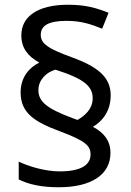

<svg xmlns="http://www.w3.org/2000/svg" viewBox="-20 -785 553 810"><path d="M67 -395C67 -307 128 -270 233 -231C342 -190 362 -170 362 -133C362 -95 331 -62 232 -62C169 -62 102 -83 59 -103V-28C101 -7 154 5 228 5C365 5 446 -48 446 -140C446 -191 419 -225 372 -250C411 -273 447 -315 447 -383C447 -463 387 -505 284 -543C182 -580 152 -601 152 -638C152 -675 181 -697 261 -697C325 -697 365 -682 411 -664L438 -731C388 -751 342 -765 267 -765C140 -765 70 -716 70 -636C70 -582 98 -547 146 -521C105 -501 67 -461 67 -395ZM142 -405C142 -449 177 -481 214 -491C337 -452 371 -420 371 -370C371 -325 338 -297 307 -279L285 -287C178 -327 142 -356 142 -405Z"/></svg>

Font: Noto Sans Bengali
Style: Regular
Weight: 400
Designer: Jelle Bosma - Monotype Design Team
Foundry: Monotype Imaging Inc.
Version: Version 2.003